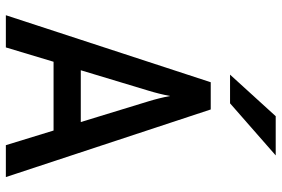

<svg xmlns="http://www.w3.org/2000/svg" viewBox="-173 -789 962 656"><g transform="rotate(90 308.0 -461.0)"><path d="M426 -163H191L142 0H32L261 -700H354L585 0H476ZM397 -256 326 -488Q315 -524 308 -561Q301 -524 290 -488L220 -256ZM377 -922H511L333 -766H235Z"/></g></svg>

Font: Overpass Mono Light
Style: Bold
Weight: 600
Monospace: yes
Designer: Delve Withrington, Dave Bailey
Foundry: Delve Fonts
Version: Version 1.000;DELV;Overpass